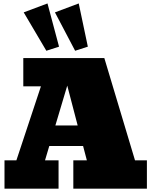

<svg xmlns="http://www.w3.org/2000/svg" viewBox="-20 -1123 905 1143"><path d="M6.8 0V-168.5H77.6L223.6 -608.9H118.7V-777.3H601.1L783.7 -168.5H854.5V0H416.5V-168.5H497.1L474.6 -253.9H273.4L248 -168.5H328.6V0ZM309.6 -376H442.4L380.4 -613.3ZM255.9 -820.8 121.1 -1049.3 262.7 -1102.5 331.5 -845.2ZM427.2 -820.8 307.1 -1049.3 448.7 -1102.5 502.9 -845.2Z"/></svg>

Font: Bevan
Style: Regular
Weight: 400
Designer: Vernon Adams
Foundry: Vernon Adams
Version: Version 2.100; ttfautohint (v1.8.3)